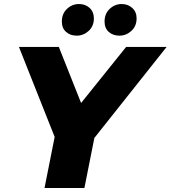

<svg xmlns="http://www.w3.org/2000/svg" viewBox="-20 -933 847 953"><path d="M201 0 260 -297 282 -176 74 -700H272L423 -320L300 -319L606 -700H807L391 -176L458 -297L399 0ZM573 -756Q541 -756 520 -774.5Q499 -793 499 -826Q499 -865 524.5 -889Q550 -913 584 -913Q615 -913 636.5 -893.5Q658 -874 658 -842Q658 -803 632 -779.5Q606 -756 573 -756ZM361 -756Q329 -756 308 -774.5Q287 -793 287 -826Q287 -865 312.5 -889Q338 -913 372 -913Q404 -913 425 -893.5Q446 -874 446 -842Q446 -803 420 -779.5Q394 -756 361 -756Z"/></svg>

Font: Montserrat Thin ExtraBold
Style: Italic
Weight: 800
Italic angle: -11.3°
Version: Version 9.000